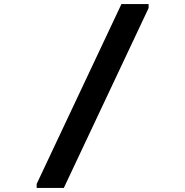

<svg xmlns="http://www.w3.org/2000/svg" viewBox="-20 -820 907 940"><path d="M574.5 -800 159.5 80.5V100H292.5L707.5 -780.5V-800Z"/></svg>

Font: Melete Medium
Style: Regular
Weight: 500
Width: 6
Designer: Sora Sagano
Foundry: DOT COLON
Version: Version 0.200;FEAKit 1.0